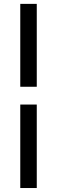

<svg xmlns="http://www.w3.org/2000/svg" viewBox="-20 -730 287 966"><path d="M165 -293.5H82V-710.5H165ZM165 216H82V-204H165Z"/></svg>

Font: Anek Telugu Medium Medium
Style: Regular
Weight: 500
Version: Version 1.003